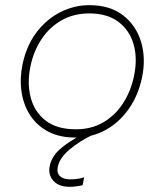

<svg xmlns="http://www.w3.org/2000/svg" viewBox="-20 -524 637 744"><path d="M272 9Q210.5 9 166.5 -14.2Q122.5 -37.5 96.8 -77.5Q71 -117.5 63.5 -168Q56 -218.5 67 -273Q82 -346.5 121.2 -398.2Q160.5 -450 214 -477Q267.5 -504 326 -504Q406 -504 457 -464.5Q508 -425 527 -360.8Q546 -296.5 530 -222Q515.5 -154 479 -102Q442.5 -50 389.5 -20.5Q336.5 9 272 9ZM274 -23Q335 -23 381.2 -50.5Q427.5 -78 457.2 -124.5Q487 -171 499 -228Q513.5 -296 498 -351.2Q482.5 -406.5 439 -439.2Q395.5 -472 326 -472Q265.5 -472 218.5 -445.2Q171.5 -418.5 140.8 -372Q110 -325.5 98 -267Q84.5 -202.5 98.8 -146.8Q113 -91 156.5 -57Q200 -23 274 -23ZM251 200Q207.5 200 186.5 176.2Q165.5 152.5 173 118Q180.5 82.5 212.5 53.8Q244.5 25 311 -10L313 -20H329L336 0Q288 23 249.5 55.5Q211 88 204 122Q199 146.5 212.5 158.8Q226 171 252 171Q269.5 171 283.8 168.5Q298 166 306 163L300 194Q290.5 196 276 198Q261.5 200 251 200Z"/></svg>

Font: Commissioner Thin
Style: Italic
Weight: 100
Italic angle: -12°
Designer: Kostas Bartsokas
Foundry: Kostas Bartsokas
Version: Version 1.000; ttfautohint (v1.8.3)